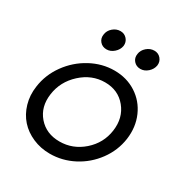

<svg xmlns="http://www.w3.org/2000/svg" viewBox="-164 -821 909 954"><g transform="rotate(30 290.0 -344.0)"><path d="M29.8 -248Q39.6 -319.8 83.3 -380.4Q127 -440.9 191.9 -476.1Q256.8 -511.2 327.1 -511.2Q397.5 -511.2 452.1 -476.1Q506.8 -440.9 533.2 -380.4Q559.6 -319.8 549.8 -248Q539.6 -176.8 496.3 -117.9Q453.1 -59.1 388.9 -25.6Q324.7 7.8 253.9 7.8Q201.2 7.8 155.8 -12Q110.4 -31.7 80.1 -65.7Q49.8 -99.6 35.9 -147.2Q22 -194.8 29.8 -248ZM109.9 -250Q99.1 -172.9 144 -120.8Q189 -68.8 265.1 -68.8Q341.3 -68.8 400.4 -120.8Q459.5 -172.9 470.2 -250Q481 -327.6 436.3 -382.3Q391.6 -437 315.9 -437Q240.2 -437 180.4 -382.3Q120.6 -327.6 109.9 -250ZM189.9 -639.2Q192.9 -662.6 211.9 -679.2Q231 -695.8 254.9 -695.8Q277.8 -695.8 292.5 -679Q307.1 -662.1 304.2 -639.2Q300.3 -616.2 281 -599.1Q261.7 -582 238.8 -582Q214.8 -582 200.4 -598.9Q186 -615.7 189.9 -639.2ZM383.8 -639.2Q386.7 -662.1 406 -679Q425.3 -695.8 449.2 -695.8Q472.2 -695.8 486.6 -679Q501 -662.1 498 -639.2Q494.1 -616.2 475.1 -599.1Q456.1 -582 433.1 -582Q409.2 -582 394.5 -598.9Q379.9 -615.7 383.8 -639.2Z"/></g></svg>

Font: Human Sans
Style: Italic
Weight: 400
Italic angle: -8°
Designer: Tim Radville
Foundry: Continuum
Version: Version 1.000;FEAKit 1.0